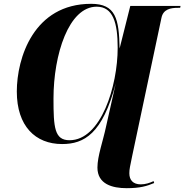

<svg xmlns="http://www.w3.org/2000/svg" viewBox="-20 -745 965 1005"><path d="M643 240C714 240 749 229 787 213L784 203C765 212 742 220 717 220C676 220 657 197 657 162C657 140 661 125 672 71L825 -651C834 -697 873 -704 911 -704H923L925 -714H662L606 -491C603 -647 586 -725 457 -725C156 -725 68 -441 68 -266C68 -85 165 9 305 9C420 9 517 -44 586 -309L535 -82C519 -6 490 72 490 132C490 219 568 240 643 240ZM344 -11C265 -11 260 -78 260 -229C260 -460 340 -710 486 -710C572 -710 596 -625 596 -495C596 -295 509 -11 344 -11Z"/></svg>

Font: Noto Serif Display SemiCondensed Black
Style: Italic
Weight: 900
Width: 4
Italic angle: -12°
Designer: Monotype Design Team
Foundry: Monotype Imaging Inc.
Version: Version 2.009